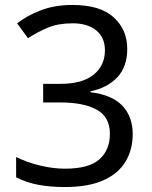

<svg xmlns="http://www.w3.org/2000/svg" viewBox="-20 -744 612 774"><path d="M493 -547Q493 -475 453 -432.5Q413 -390 345 -376V-372Q431 -362 473 -318Q515 -274 515 -203Q515 -141 486 -92.5Q457 -44 396.5 -17Q336 10 241 10Q185 10 137 1.5Q89 -7 45 -29V-111Q90 -89 142 -76.5Q194 -64 242 -64Q338 -64 380.5 -101.5Q423 -139 423 -205Q423 -272 370.5 -301.5Q318 -331 223 -331H154V-406H224Q312 -406 357.5 -443Q403 -480 403 -541Q403 -593 368 -621.5Q333 -650 273 -650Q215 -650 174 -633Q133 -616 93 -590L49 -650Q87 -680 143.5 -702Q200 -724 272 -724Q384 -724 438.5 -674Q493 -624 493 -547Z"/></svg>

Font: Noto Sans Lepcha
Style: Regular
Weight: 400
Designer: Monotype Design Team
Foundry: Monotype Imaging Inc.
Version: Version 2.006; ttfautohint (v1.8.4.7-5d5b)